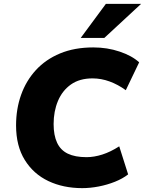

<svg xmlns="http://www.w3.org/2000/svg" viewBox="-20 -961 749 992"><path d="M405 11Q307 11 230 -25.5Q153 -62 108 -134.5Q63 -207 63 -313Q63 -398 89 -471Q115 -544 165.5 -599Q216 -654 290.5 -685Q365 -716 462 -716Q534 -716 598 -694.5Q662 -673 699 -639L630 -495Q590 -524 546.5 -540Q503 -556 458 -556Q391 -556 346.5 -524.5Q302 -493 279.5 -439.5Q257 -386 257 -320Q257 -262 275 -223.5Q293 -185 330.5 -167Q368 -149 427 -149Q466 -149 508.5 -162.5Q551 -176 596 -205L642 -60Q614 -38 574 -22Q534 -6 490 2.5Q446 11 405 11ZM397 -765 527 -941H709L519 -765Z"/></svg>

Font: Nunito Sans 12pt Black
Style: Italic
Weight: 900
Italic angle: -9°
Designer: Vernon Adams
Foundry: Vernon Adams
Version: Version 3.101;gftools[0.9.27]